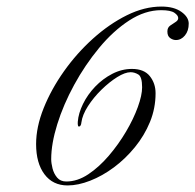

<svg xmlns="http://www.w3.org/2000/svg" viewBox="-20 -565 595 585"><path d="M472 -545Q510 -545 532.5 -529Q555 -513 555 -493Q555 -471 543.5 -457Q532 -443 516 -443Q507 -443 498.5 -449Q490 -455 490 -469Q490 -481 498.5 -487Q507 -493 515 -498Q523 -503 523 -510Q523 -518 511.5 -526Q500 -534 471 -534Q422 -534 373.5 -502.5Q325 -471 282 -419Q239 -367 206 -306.5Q173 -246 154.5 -186.5Q136 -127 136 -80Q136 -68 140 -52Q144 -36 154 -24Q164 -12 182 -12Q216 -12 249 -34Q282 -56 311.5 -90.5Q341 -125 364 -164Q387 -203 400 -239Q413 -275 413 -299Q413 -331 401.5 -338Q390 -345 378 -345Q361 -345 337 -330Q313 -315 289 -291.5Q265 -268 248 -241.5Q231 -215 228 -192Q227 -181 221.5 -179.5Q216 -178 217 -194Q219 -220 233 -248.5Q247 -277 270 -301Q293 -325 322 -340Q351 -355 382 -355Q419 -355 436.5 -333Q454 -311 454 -281Q454 -235 437 -193.5Q420 -152 391 -116.5Q362 -81 327 -55Q292 -29 255 -14.5Q218 0 186 0Q141 0 115.5 -34Q90 -68 90 -126Q90 -178 113 -235.5Q136 -293 175 -348Q214 -403 263.5 -447.5Q313 -492 366.5 -518.5Q420 -545 472 -545Z"/></svg>

Font: Kapakana
Style: Regular
Weight: 400
Designer: Kousuke Nagai
Version: Version 1.002